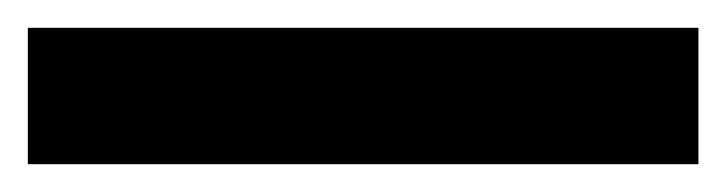

<svg xmlns="http://www.w3.org/2000/svg" viewBox="-22 55 522 138"><path d="M480 173H-2V75H480Z"/></svg>

Font: Noto Sans Khmer UI
Style: Bold
Weight: 700
Designer: Danh Hong and the Monotype Design Team
Foundry: Monotype Imaging Inc.
Version: Version 2.002; ttfautohint (v1.8.4.7-5d5b)